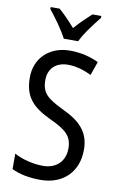

<svg xmlns="http://www.w3.org/2000/svg" viewBox="-102 -998 659 1064"><g transform="rotate(10 227.0 -466.5)"><path d="M196 -783H277C298 -829 347 -892 379 -932V-943H329C295 -912 271 -889 236 -850C205 -885 172 -920 144 -943H94V-932C130 -888 173 -828 196 -783ZM413 -195C413 -293 362 -348 259 -396C166 -441 135 -468 135 -540C135 -602 175 -645 245 -645C289 -645 334 -632 377 -611L404 -688C362 -708 307 -724 244 -724C129 -725 47 -649 48 -538C48 -425 103 -377 199 -331C295 -287 327 -256 327 -187C327 -120 283 -69 204 -69C150 -69 88 -84 42 -109V-22C85 -1 140 10 205 10C331 10 413 -72 413 -195Z"/></g></svg>

Font: Noto Sans Sinhala Condensed
Style: Regular
Weight: 400
Width: 3
Designer: Jelle Bosma - Monotype Design Team
Foundry: Monotype Imaging Inc.
Version: Version 2.006